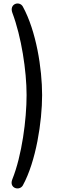

<svg xmlns="http://www.w3.org/2000/svg" viewBox="-20 -870 358 1076"><path d="M108 169C182 34 216 -188 216 -337C216 -486 183 -696 108 -833C89 -867 31 -849 49 -799C100 -664 129 -473 129 -337C129 -201 103 1 49 135C29 185 89 202 108 169Z"/></svg>

Font: SN Pro Book
Style: Regular
Weight: 350
Designer: Tobias Whetton
Foundry: Supernotes
Version: Version 1.003;Glyphs 3.3 (3324)